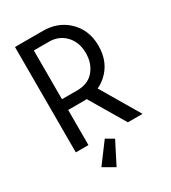

<svg xmlns="http://www.w3.org/2000/svg" viewBox="-221 -843 1029 1156"><g transform="rotate(-30 293.0 -265.5)"><path d="M161.1 -657.7V-318.8H266.6Q338.4 -318.8 378.4 -361.3Q424.8 -410.6 424.8 -488.3Q424.8 -565.9 376.5 -614.3Q332.5 -657.7 266.6 -657.7ZM73.2 0V-732.4H266.6Q365.7 -732.4 432.1 -674.3Q512.7 -604 512.7 -488.3Q512.7 -369.6 431.6 -300.8Q407.7 -280.3 379.4 -267.1L537.1 0H435.1L290 -245.1Q278.8 -244.1 266.6 -244.1H161.1V0ZM241.2 200.2 162.1 154.3 265.6 15.6 319.3 46.9Z"/></g></svg>

Font: Consola Mono
Style: Book
Weight: 400
Monospace: yes
Designer: Wojciech Kalinowski "wmk69" (wmk69@o2.pl)
Foundry: Wojciech Kalinowski "wmk69" (wmk69@o2.pl)
Version: Version 2.1.0